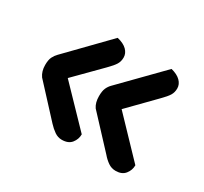

<svg xmlns="http://www.w3.org/2000/svg" viewBox="-91 -549 679 639"><g transform="rotate(30 249.0 -229.5)"><path d="M254 -85Q254 -66 242 -51Q230 -36 205 -36Q190 -36 177 -45Q164 -54 152 -67L45 -183Q33 -200 33 -224Q33 -244 38.5 -255Q44 -266 52 -274L197 -423Q222 -417 234.5 -404.5Q247 -392 247 -376Q247 -361 240 -349.5Q233 -338 215 -320L120 -224ZM460 -85Q460 -66 448 -51Q436 -36 412 -36Q396 -36 383 -45Q370 -54 359 -67L251 -183Q240 -199 240 -224Q240 -244 245 -255Q250 -266 258 -274L404 -423Q428 -417 440.5 -404.5Q453 -392 453 -376Q453 -361 446 -349.5Q439 -338 421 -320L327 -224Z"/></g></svg>

Font: Baloo Da 2 Medium
Style: Regular
Weight: 500
Designer: Noopur Datye, Sulekha Rajkumar and Ek Type
Foundry: Ek Type
Version: Version 1.640;hotconv 1.0.111;makeotfexe 2.5.65597; ttfautoh